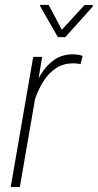

<svg xmlns="http://www.w3.org/2000/svg" viewBox="-20 -759 396 779"><path d="M136.2 -438.5 60.5 0H23.4L114.7 -528.3H150.9ZM315.4 -532.2 306.6 -498.5Q300.3 -500.5 292.7 -501.2Q285.2 -502 277.3 -502Q236.3 -502 206.5 -481.9Q176.8 -461.9 156.5 -429.7Q136.2 -397.5 123.5 -360.8Q110.8 -324.2 103.5 -290.5L86.4 -286.6Q93.8 -324.7 106.9 -368.7Q120.1 -412.6 142.8 -452.1Q165.5 -491.7 199.5 -515.9Q233.4 -540 282.2 -538.6Q291 -538.1 299.1 -536.6Q307.1 -535.2 315.4 -532.2ZM177.2 -739.3 231 -638.2 323.2 -738.8H356.4L356 -731.9L245.1 -608.4H214.8L142.6 -734.4L143.1 -739.3Z"/></svg>

Font: Roboto Condensed ExtraLight
Style: Italic
Weight: 250
Italic angle: -12°
Designer: Christian Robertson
Foundry: Google
Version: Version 3.008; 2023